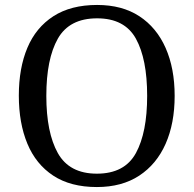

<svg xmlns="http://www.w3.org/2000/svg" viewBox="-20 -745 782 775"><path d="M371 10Q265 10 195 -36Q125 -82 90.5 -165Q56 -248 56 -359Q56 -470 90.5 -552Q125 -634 195.5 -679.5Q266 -725 372 -725Q473 -725 542.5 -679.5Q612 -634 648.5 -551.5Q685 -469 685 -358Q685 -247 648.5 -164.5Q612 -82 542 -36Q472 10 371 10ZM371 -44Q483 -44 528.5 -127Q574 -210 574 -358Q574 -507 528.5 -589Q483 -671 372 -671Q260 -671 213.5 -589Q167 -507 167 -358Q167 -210 213.5 -127Q260 -44 371 -44Z"/></svg>

Font: Noto Serif Khitan Small Script
Style: Regular
Weight: 400
Designer: LIU Zhao, ZHANG Congyu, Kushim JIANG
Foundry: Guyu Beijing Co. Ltd.
Version: Version 1.000; ttfautohint (v1.8.4.7-5d5b)